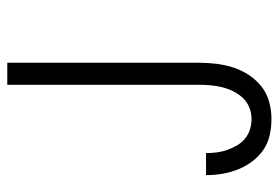

<svg xmlns="http://www.w3.org/2000/svg" viewBox="-142 -642 783 540"><g transform="rotate(90 250.0 -371.5)"><path d="M156 0H218V-540Q218 -557 219.5 -573Q221 -589 225 -605Q229 -621 236.5 -636Q244 -651 255.5 -663Q267 -675 282.5 -681Q298 -687 314 -687Q329 -687 343.5 -682.5Q358 -678 369.5 -668.5Q381 -659 388.5 -646Q396 -633 401 -619Q406 -605 408 -590.5Q410 -576 410 -561Q410 -561 410 -560.5Q410 -560 410 -559H472Q472 -560 472 -560.5Q472 -561 472 -562Q472 -584 468 -606.5Q464 -629 455.5 -650Q447 -671 433 -689.5Q419 -708 400.5 -720.5Q382 -733 359.5 -738Q337 -743 314 -743Q290 -743 266 -736.5Q242 -730 223 -715Q204 -700 190.5 -679.5Q177 -659 169.5 -636Q162 -613 159 -588.5Q156 -564 156 -540Z"/></g></svg>

Font: Iosevka SS09 Light
Style: Regular
Weight: 300
Monospace: yes
Designer: Belleve Invis
Foundry: Belleve Invis
Version: Version 5.2.1; ttfautohint (v1.8.3)